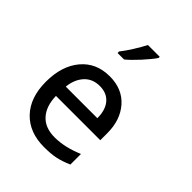

<svg xmlns="http://www.w3.org/2000/svg" viewBox="-208 -862 978 978"><g transform="rotate(45 280.5 -373.0)"><path d="M277.8 -2Q171.4 -2 110.1 -66.4Q48.8 -130.9 48.8 -244.1Q48.8 -357.9 105.7 -426Q162.6 -494.1 259.8 -494.1Q350.6 -494.1 403.1 -434.6Q455.6 -375 455.6 -279.8V-229.5H136.2Q138.2 -155.8 175.3 -115.5Q212.4 -75.2 280.3 -75.2Q353.5 -75.2 435.5 -110.4V-34.2Q394 -16.1 359.9 -9Q325.7 -2 277.8 -2ZM258.8 -423.3Q207 -423.3 175.5 -388.9Q144 -354.5 138.2 -298.3H365.7Q365.7 -357.4 337.6 -390.4Q309.6 -423.3 258.8 -423.3ZM203.6 -616.7Q224.1 -642.6 247.3 -679.7Q270.5 -716.8 284.2 -744.1H369.1V-735.4Q350.6 -708 314 -668Q277.3 -627.9 250.5 -606H203.6Z"/></g></svg>

Font: XL-Viking
Style: Regular
Weight: 400
Foundry: Ascender Corporation
Version: Version 1.10 March 23, 2015